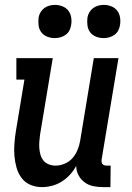

<svg xmlns="http://www.w3.org/2000/svg" viewBox="-20 -758 540 786"><path d="M152 8Q126 8 104 -1.5Q82 -11 68 -30Q54 -49 47.5 -72.5Q41 -96 39 -120.5Q37 -145 39 -170.5Q41 -196 45 -221L80 -432H47V-520H196L144 -207Q142 -193 141 -178.5Q140 -164 141 -150.5Q142 -137 146 -123.5Q150 -110 158.5 -100Q167 -90 180 -85Q193 -80 207 -80Q226 -80 245 -88Q264 -96 277 -111Q290 -126 297.5 -144.5Q305 -163 308 -181L364 -520H465L396 -105Q395 -100 396 -95Q397 -90 399.5 -86.5Q402 -83 407 -81.5Q412 -80 417 -80H433L432 8H402Q381 8 361.5 4Q342 0 326.5 -11.5Q311 -23 301.5 -40.5Q292 -58 292 -79Q282 -60 266.5 -43Q251 -26 232.5 -14.5Q214 -3 193 2.5Q172 8 152 8ZM404 -602Q388 -602 373 -608Q358 -614 349 -626Q340 -638 338 -654Q336 -670 338 -686Q340 -698 346 -708Q352 -718 361.5 -725Q371 -732 382.5 -735Q394 -738 405 -738Q421 -738 436 -732Q451 -726 460 -714Q469 -702 471.5 -686Q474 -670 471 -654Q469 -642 463.5 -632Q458 -622 448 -615Q438 -608 426.5 -605Q415 -602 404 -602ZM204 -602Q188 -602 173 -608Q158 -614 149 -626Q140 -638 138 -654Q136 -670 138 -686Q140 -698 146 -708Q152 -718 161.5 -725Q171 -732 182.5 -735Q194 -738 205 -738Q221 -738 236 -732Q251 -726 260 -714Q269 -702 271.5 -686Q274 -670 271 -654Q269 -642 263.5 -632Q258 -622 248 -615Q238 -608 226.5 -605Q215 -602 204 -602Z"/></svg>

Font: Iosevka Curly Slab Semibold
Style: Italic
Weight: 600
Italic angle: -9°
Monospace: yes
Designer: Belleve Invis
Foundry: Belleve Invis
Version: Version 22.1.2; ttfautohint (v1.8.4)